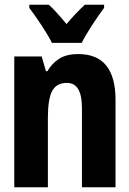

<svg xmlns="http://www.w3.org/2000/svg" viewBox="-20 -786 540 806"><path d="M40 0H181V-292Q181 -370 199 -404Q217 -438 261 -438Q324 -438 324 -333V0H465V-366Q465 -559 309 -559Q259 -559 228.5 -539.5Q198 -520 179 -487H173L155 -549H40ZM198 -606H323Q339 -638 367 -681Q395 -724 417 -753V-766H336Q301 -734 259 -685Q215 -739 185 -766H103V-753Q125 -724 154.5 -679.5Q184 -635 198 -606Z"/></svg>

Font: Noto Sans Mono Condensed Extra
Style: Regular
Weight: 800
Width: 3
Designer: Monotype Design Team
Foundry: Monotype Imaging Inc.
Version: Version 1.900